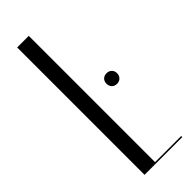

<svg xmlns="http://www.w3.org/2000/svg" viewBox="-235 -722 745 745"><g transform="rotate(-45 137.5 -349.5)"><path d="M54.4 -699V0H261.4V-6H118.1V-699ZM199.9 -354.6Q199.9 -341.4 207.8 -333.2Q215.8 -325.1 228.4 -325.1Q241.6 -325.1 249.8 -333.2Q257.9 -341.4 257.9 -354.6Q257.9 -367.2 249.8 -375.2Q241.6 -383.1 228.4 -383.1Q215.8 -383.1 207.8 -375.2Q199.9 -367.2 199.9 -354.6Z"/></g></svg>

Font: Moniqa Black
Style: Regular
Weight: 900
Designer: Rajesh Rajput
Foundry: Rajesh Rajput
Version: Version 1.000